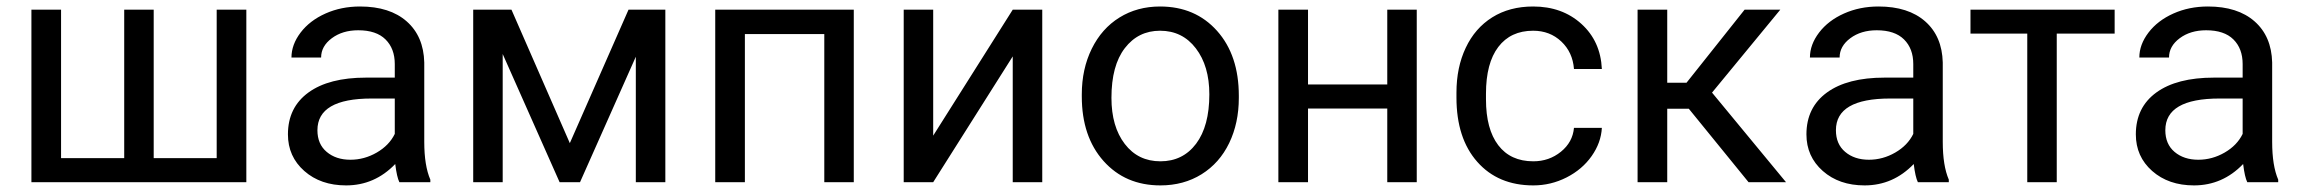

<svg xmlns="http://www.w3.org/2000/svg" viewBox="-20 -558 7052 588"><path d="M167 -528.3V-73.7H360.4V-528.3H450.7V-73.7H643.6V-528.3H734.4V0H76.2V-528.3Z M861.8 0ZM1203.1 0Q1195.3 -15.6 1190.4 -55.7Q1127.4 9.8 1040 9.8Q961.9 9.8 911.9 -34.4Q861.8 -78.6 861.8 -146.5Q861.8 -229 924.6 -274.7Q987.3 -320.3 1101.1 -320.3H1189V-361.8Q1189 -409.2 1160.6 -437.3Q1132.3 -465.3 1077.1 -465.3Q1028.8 -465.3 996.1 -440.9Q963.4 -416.5 963.4 -381.8H872.6Q872.6 -421.4 900.6 -458.3Q928.7 -495.1 976.8 -516.6Q1024.9 -538.1 1082.5 -538.1Q1173.8 -538.1 1225.6 -492.4Q1277.3 -446.8 1279.3 -366.7V-123.5Q1279.3 -50.8 1297.9 -7.8V0ZM1053.2 -68.8Q1095.7 -68.8 1133.8 -90.8Q1171.9 -112.8 1189 -147.9V-256.3H1118.2Q952.1 -256.3 952.1 -159.2Q952.1 -116.7 980.5 -92.8Q1008.8 -68.8 1053.2 -68.8Z M1725.1 -119.6 1904.8 -528.3H2017.6V0H1927.2V-384.3L1756.3 0H1693.8L1519.5 -392.6V0H1429.2V-528.3H1546.4Z M2594.7 0H2504.4V-453.6H2261.2V0H2170.4V-528.3H2594.7Z M3081.5 -528.3H3171.9V0H3081.5V-385.3L2837.9 0H2747.6V-528.3H2837.9V-142.6Z M3293 0ZM3293 -269Q3293 -346.7 3323.5 -408.7Q3354 -470.7 3408.4 -504.4Q3462.9 -538.1 3532.7 -538.1Q3640.6 -538.1 3707.3 -463.4Q3773.9 -388.7 3773.9 -264.6V-258.3Q3773.9 -181.2 3744.4 -119.9Q3714.8 -58.6 3659.9 -24.4Q3605 9.8 3533.7 9.8Q3426.3 9.8 3359.6 -64.9Q3293 -139.6 3293 -262.7ZM3383.8 -258.3Q3383.8 -170.4 3424.6 -117.2Q3465.3 -64 3533.7 -64Q3602.5 -64 3643.1 -117.9Q3683.6 -171.9 3683.6 -269Q3683.6 -356 3642.3 -409.9Q3601.1 -463.9 3532.7 -463.9Q3465.8 -463.9 3424.8 -410.6Q3383.8 -357.4 3383.8 -258.3Z M4318.8 0H4228.5V-225.6H3985.8V0H3895V-528.3H3985.8V-299.3H4228.5V-528.3H4318.8Z M4675.8 -64Q4724.1 -64 4760.3 -93.3Q4796.4 -122.6 4800.3 -166.5H4885.7Q4883.3 -121.1 4854.5 -80.1Q4825.7 -39.1 4777.6 -14.6Q4729.5 9.8 4675.8 9.8Q4567.9 9.8 4504.2 -62.3Q4440.4 -134.3 4440.4 -259.3V-274.4Q4440.4 -351.6 4468.8 -411.6Q4497.1 -471.7 4550 -504.9Q4603 -538.1 4675.3 -538.1Q4764.2 -538.1 4823 -484.9Q4881.8 -431.6 4885.7 -346.7H4800.3Q4796.4 -397.9 4761.5 -430.9Q4726.6 -463.9 4675.3 -463.9Q4606.4 -463.9 4568.6 -414.3Q4530.8 -364.7 4530.8 -271V-253.9Q4530.8 -162.6 4568.4 -113.3Q4606 -64 4675.8 -64Z M5151.9 -225.1H5085.9V0H4995.1V-528.3H5085.9V-304.7H5145L5322.8 -528.3H5432.1L5223.1 -274.4L5449.7 0H5335Z M5512.2 0ZM5853.5 0Q5845.7 -15.6 5840.8 -55.7Q5777.8 9.8 5690.4 9.8Q5612.3 9.8 5562.3 -34.4Q5512.2 -78.6 5512.2 -146.5Q5512.2 -229 5575 -274.7Q5637.7 -320.3 5751.5 -320.3H5839.4V-361.8Q5839.4 -409.2 5811 -437.3Q5782.7 -465.3 5727.5 -465.3Q5679.2 -465.3 5646.5 -440.9Q5613.8 -416.5 5613.8 -381.8H5522.9Q5522.9 -421.4 5551 -458.3Q5579.1 -495.1 5627.2 -516.6Q5675.3 -538.1 5732.9 -538.1Q5824.2 -538.1 5876 -492.4Q5927.7 -446.8 5929.7 -366.7V-123.5Q5929.7 -50.8 5948.2 -7.8V0ZM5703.6 -68.8Q5746.1 -68.8 5784.2 -90.8Q5822.3 -112.8 5839.4 -147.9V-256.3H5768.6Q5602.5 -256.3 5602.5 -159.2Q5602.5 -116.7 5630.9 -92.8Q5659.2 -68.8 5703.6 -68.8Z M6456.1 -455.1H6278.8V0H6188.5V-455.1H6014.6V-528.3H6456.1Z M6521 0ZM6862.3 0Q6854.5 -15.6 6849.6 -55.7Q6786.6 9.8 6699.2 9.8Q6621.1 9.8 6571 -34.4Q6521 -78.6 6521 -146.5Q6521 -229 6583.7 -274.7Q6646.5 -320.3 6760.3 -320.3H6848.1V-361.8Q6848.1 -409.2 6819.8 -437.3Q6791.5 -465.3 6736.3 -465.3Q6688 -465.3 6655.3 -440.9Q6622.6 -416.5 6622.6 -381.8H6531.7Q6531.7 -421.4 6559.8 -458.3Q6587.9 -495.1 6636 -516.6Q6684.1 -538.1 6741.7 -538.1Q6833 -538.1 6884.8 -492.4Q6936.5 -446.8 6938.5 -366.7V-123.5Q6938.5 -50.8 6957 -7.8V0ZM6712.4 -68.8Q6754.9 -68.8 6793 -90.8Q6831.1 -112.8 6848.1 -147.9V-256.3H6777.3Q6611.3 -256.3 6611.3 -159.2Q6611.3 -116.7 6639.6 -92.8Q6668 -68.8 6712.4 -68.8Z"/></svg>

Font: Roboto
Style: Regular
Weight: 400
Designer: Google
Version: Version 2.134; 2016; ttfautohint (v1.6)